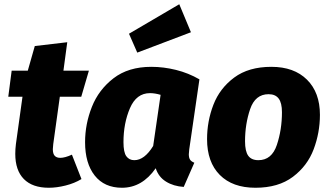

<svg xmlns="http://www.w3.org/2000/svg" viewBox="-20 -866 1549 905"><path d="M319 -137 364 -22Q331 -2 289 8.5Q247 19 210 19Q133 19 92.5 -22Q52 -63 52 -141Q52 -163 55 -187L86 -410H19L35 -533H111L144 -649L297 -667L279 -533H399L363 -410H262L231 -187Q229 -169 229 -163Q229 -141 238 -131.5Q247 -122 264 -122Q286 -122 319 -137Z M920 -492 872 -162Q870 -144 870 -139Q870 -123 875.5 -114Q881 -105 896 -99L846 15Q798 12 762.5 -10Q727 -32 714 -73Q650 19 555 19Q472 19 426.5 -38.5Q381 -96 381 -196Q381 -281 413 -362Q445 -443 515 -497Q585 -551 693 -551Q751 -551 809.5 -536.5Q868 -522 920 -492ZM562 -196Q562 -148 575.5 -129.5Q589 -111 613 -111Q661 -111 702 -178L737 -419Q710 -427 687 -427Q623 -427 592.5 -356Q562 -285 562 -196ZM880 -714 627 -618 588 -707 825 -846Z M956 -210Q956 -295 986 -372.5Q1016 -450 1084 -500.5Q1152 -551 1259 -551Q1366 -551 1427 -490.5Q1488 -430 1488 -325Q1488 -241 1458.5 -162.5Q1429 -84 1360.5 -32.5Q1292 19 1184 19Q1076 19 1016 -41.5Q956 -102 956 -210ZM1309 -337Q1309 -381 1293.5 -401.5Q1278 -422 1246 -422Q1183 -422 1159 -351.5Q1135 -281 1135 -200Q1135 -153 1150 -132Q1165 -111 1198 -111Q1261 -111 1285 -183Q1309 -255 1309 -337Z"/></svg>

Font: Trujillo ExtraBold
Style: Italic
Weight: 800
Italic angle: -8°
Designer: Fira Sans original fonts by bBox Type GmbH, Carrois Corporate GbR, & Edenspiekermann AG / Changes by Cristiano Sobral
Foundry: Fira Sans original fonts by bBox Type GmbH, Carrois Corporate GbR, & Edenspiekermann AG / Changes by Cristiano Sobral
Version: Version 4.301;July 28, 2020;FontCreator 13.0.0.2655 64-bit